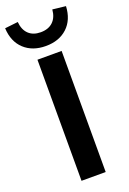

<svg xmlns="http://www.w3.org/2000/svg" viewBox="-215 -1013 717 1071"><g transform="rotate(-20 143.5 -477.0)"><path d="M215.8 -718.8V0H72.3V-718.8ZM-37.1 -945.3 41 -954.1Q44.9 -907.2 71.3 -881.8Q97.7 -856.4 142.6 -856.4Q188.5 -856.4 215.3 -881.8Q242.2 -907.2 246.1 -954.1L324.2 -945.3Q320.3 -865.2 271.5 -819.8Q222.7 -774.4 143.6 -774.4Q64.5 -774.4 15.6 -819.8Q-33.2 -865.2 -37.1 -945.3Z"/></g></svg>

Font: Min Sans Bold
Style: Regular
Weight: 700
Designer: Jinseong-Kim, NotoSansCJK, Nunito
Foundry: Jinseong-Kim
Version: Version 1.400;Glyphs 3.1.2 (3151)